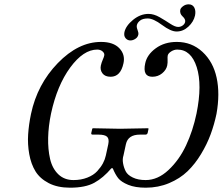

<svg xmlns="http://www.w3.org/2000/svg" viewBox="-20 -851 1024 883"><path d="M478 -188Q482.9 -211.9 472.7 -221.9Q462.4 -231.9 433.1 -231.9H406.2Q397.9 -231.9 399.9 -240.2L404.3 -258.8L406.7 -261.2Q493.7 -259.3 532.2 -258.8L661.6 -261.2L663.1 -258.8L659.2 -240.2Q657.2 -232.4 649.4 -231.9H623.5Q568.8 -231.9 559.1 -188L547.9 -136.2Q542.5 -120.1 545.9 -100.3Q549.3 -80.6 557.9 -63.5Q566.4 -46.4 590.6 -34.7Q614.7 -22.9 649.9 -22.9Q705.6 -22.9 754.9 -69.1Q804.2 -115.2 835.7 -182.4Q867.2 -249.5 883.8 -329.1Q910.6 -460.9 884.8 -542Q858.9 -623 795.4 -623Q780.8 -623 767.3 -614.5Q753.9 -606 751.5 -596.2Q750 -589.8 750.7 -576.4Q751.5 -563 749 -549.8Q744.6 -529.3 725.6 -513.7Q706.5 -498 680.7 -498Q634.3 -498 647.9 -560.1Q656.2 -599.6 696.3 -628.9Q736.3 -658.2 793 -658.2Q861.8 -658.2 911.1 -612.5Q960.4 -566.9 976.3 -493.4Q992.2 -419.9 975.6 -327.1Q965.3 -278.3 948.7 -233.2Q932.1 -188 904.5 -142.3Q877 -96.7 842.3 -63.2Q807.6 -29.8 757.8 -8.8Q708 12.2 650.4 12.2Q601.6 12.2 569.6 -1Q537.6 -14.2 523.9 -31.2Q510.3 -48.3 498.5 -77.1H492.2Q455.1 -33.2 413.8 -10.5Q372.6 12.2 302.2 12.2Q244.6 12.2 204.1 -8.8Q163.6 -29.8 143.1 -63.2Q122.6 -96.7 114.5 -142.3Q106.4 -188 109.4 -232.9Q112.3 -277.8 122.6 -327.1Q151.4 -463.4 245.8 -560.8Q340.3 -658.2 444.8 -658.2Q501.5 -658.2 529.1 -628.9Q556.6 -599.6 547.9 -560.1Q534.7 -498 488.8 -498Q462.9 -498 451.2 -513.7Q439.5 -529.3 443.8 -549.8Q446.8 -563 452.6 -576.4Q458.5 -589.8 459.5 -596.2Q461.4 -606 451.7 -614.5Q441.9 -623 427.2 -623Q363.8 -623 303.2 -540.8Q242.7 -458.5 214.8 -329.1Q202.6 -270.5 201.4 -217.3Q200.2 -164.1 210.4 -119.9Q220.7 -75.7 248.3 -49.3Q275.9 -22.9 317.9 -22.9Q353 -22.9 381.6 -34.2Q410.2 -45.4 427 -63.7Q443.8 -82 453.4 -99.9Q462.9 -117.7 466.8 -136.2ZM663.1 -787.1Q687.5 -787.1 713.9 -772Q740.2 -756.8 762.7 -741.9Q785.2 -727.1 799.3 -727.1Q810.5 -727.1 819.8 -733.6Q829.1 -740.2 831.5 -750Q834 -762.7 819.8 -775.4Q805.7 -788.1 809.1 -806.2Q811 -814.5 822.3 -822.8Q833.5 -831.1 847.7 -831.1Q865.2 -831.1 873.3 -816.7Q881.3 -802.2 877 -779.8Q870.6 -751 846.4 -728.5Q822.3 -706.1 792 -706.1Q765.6 -706.1 725.3 -736.1Q685.1 -766.1 659.7 -766.1Q636.2 -766.1 624 -756.3Q611.8 -746.6 609.4 -734.9Q607.4 -726.6 612.5 -713.6Q617.7 -700.7 616.2 -691.9Q613.8 -679.7 602.5 -672.4Q591.3 -665 579.6 -665Q566.4 -665 557.6 -675.3Q548.8 -685.5 552.2 -703.1Q558.6 -732.4 592 -759.8Q625.5 -787.1 663.1 -787.1Z"/></svg>

Font: Linux Biolinum O
Style: Italic
Weight: 400
Italic angle: -12°
Designer: Philipp H. Poll
Foundry: Philipp H. Poll
Version: Version 1.1.3